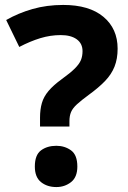

<svg xmlns="http://www.w3.org/2000/svg" viewBox="-20 -744 517 777"><path d="M142 -268Q142 -301 149.5 -327Q157 -353 176.5 -376Q196 -399 229 -423Q265 -449 283 -467Q301 -485 307.5 -501Q314 -517 314 -537Q314 -568 290.5 -585Q267 -602 226 -602Q184 -602 143 -589.5Q102 -577 58 -554L5 -663Q54 -691 111.5 -707.5Q169 -724 236 -724Q341 -724 398.5 -676Q456 -628 456 -547Q456 -506 443.5 -474.5Q431 -443 405 -416Q379 -389 339 -360Q309 -338 291.5 -322Q274 -306 267.5 -290.5Q261 -275 261 -254V-232H142ZM121 -70Q121 -117 146 -135.5Q171 -154 208 -154Q242 -154 267.5 -135.5Q293 -117 293 -70Q293 -27 267.5 -7Q242 13 208 13Q171 13 146 -7Q121 -27 121 -70Z"/></svg>

Font: Noto Sans Cherokee
Style: Regular
Weight: 400
Designer: Monotype Design Team
Foundry: Monotype Imaging Inc.
Version: Version 2.001